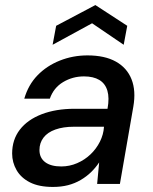

<svg xmlns="http://www.w3.org/2000/svg" viewBox="-20 -727 605 759"><path d="M189 12Q134 12 98.5 -6Q63 -24 45.5 -54.5Q28 -85 28 -120Q28 -175 58.5 -214.5Q89 -254 145 -275.5Q201 -297 275 -297H405Q413 -340 404.5 -368.5Q396 -397 372.5 -411Q349 -425 312 -425Q267 -425 229.5 -402.5Q192 -380 177 -337H76Q92 -392 128.5 -429.5Q165 -467 216.5 -487.5Q268 -508 326 -508Q394 -508 438 -483.5Q482 -459 500 -413.5Q518 -368 507 -305L454 0H364L372 -85Q358 -64 340 -46.5Q322 -29 299 -15.5Q276 -2 249 5Q222 12 189 12ZM222 -69Q255 -69 285 -82Q315 -95 338 -117Q361 -139 375 -167Q389 -195 391 -225V-226H272Q230 -226 199 -215Q168 -204 152 -183Q136 -162 136 -134Q136 -103 158.5 -86Q181 -69 222 -69ZM188 -550 202 -625 357 -707 483 -625 469 -550 344 -635Z"/></svg>

Font: DM Sans 24pt Medium
Style: Italic
Weight: 500
Italic angle: -10°
Designer: Colophon Foundry, Jonny Pinhorn
Foundry: Colophon Foundry
Version: Version 4.004;gftools[0.9.30]